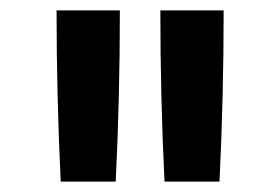

<svg xmlns="http://www.w3.org/2000/svg" viewBox="-20 -792 540 370"><path d="M97 -442Q93 -524 91 -606.5Q89 -689 89 -772H211Q211 -689 209 -606.5Q207 -524 203 -442ZM297 -442Q293 -524 291 -606.5Q289 -689 289 -772H411Q411 -689 409 -606.5Q407 -524 403 -442Z"/></svg>

Font: Zed Mono
Style: Bold
Weight: 700
Monospace: yes
Designer: Belleve Invis
Foundry: Belleve Invis
Version: Version 1.0.0; ttfautohint (v1.8.4)